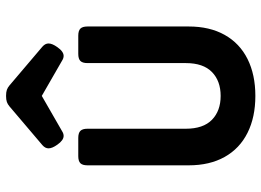

<svg xmlns="http://www.w3.org/2000/svg" viewBox="-136 -724 871 640"><g transform="rotate(-90 300.0 -404.5)"><path d="M334.5 -809.1 463.9 -699.2Q474.6 -689.9 474.6 -678.7Q474.6 -666.5 462.4 -649.4Q447.8 -628.4 433.1 -628.4Q425.3 -628.4 417 -633.8L299.8 -701.2L182.6 -633.8Q174.3 -628.4 166.5 -628.4Q151.9 -628.4 137.2 -649.4Q125 -666.5 125 -678.7Q125 -689.9 135.7 -699.2L265.1 -809.1Q272 -814.9 279.5 -817.6Q287.1 -820.3 299.8 -820.3Q312.5 -820.3 320.1 -817.6Q327.6 -814.9 334.5 -809.1ZM531.2 -548.8V-211.4Q531.2 -141.6 503.2 -91.6Q475.1 -41.5 422.9 -15.4Q370.6 10.7 299.8 10.7Q229 10.7 176.8 -15.4Q124.5 -41.5 96.4 -91.6Q68.4 -141.6 68.4 -211.4V-548.8Q68.4 -565.4 75.4 -572.5Q82.5 -579.6 99.1 -579.6H159.7Q176.3 -579.6 183.3 -572.5Q190.4 -565.4 190.4 -548.8V-221.2Q190.4 -163.1 220.2 -134Q250 -105 299.8 -105Q349.6 -105 379.4 -134Q409.2 -163.1 409.2 -221.2V-548.8Q409.2 -565.4 416.3 -572.5Q423.3 -579.6 439.9 -579.6H500.5Q517.1 -579.6 524.2 -572.5Q531.2 -565.4 531.2 -548.8Z"/></g></svg>

Font: Courier Prime Sans
Style: Bold
Weight: 700
Designer: Alan Dague-Greene
Foundry: Quote-Unquote Apps
Version: Version 3.020